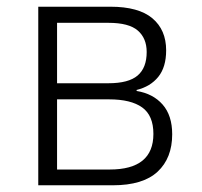

<svg xmlns="http://www.w3.org/2000/svg" viewBox="-20 -552 603 572"><path d="M94 0V-532H309Q393 -532 434 -497.5Q475 -463 475 -402Q475 -352 451.5 -323Q428 -294 387 -284V-281Q436 -273 464.5 -240.5Q493 -208 493 -152Q493 -81 449.5 -40.5Q406 0 316 0ZM150 -304H303Q363 -304 390 -327Q417 -350 417 -397Q417 -438 390.5 -461Q364 -484 303 -484H150ZM150 -47H307Q437 -47 437 -153Q437 -208 403.5 -232Q370 -256 305 -256H150Z"/></svg>

Font: Noto Sans Mono SemiCondensed Light
Style: Regular
Weight: 300
Width: 4
Designer: Monotype Design Team
Foundry: Monotype Imaging Inc.
Version: Version 2.014; ttfautohint (v1.8.4.7-5d5b)